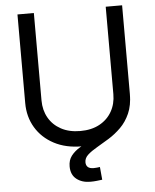

<svg xmlns="http://www.w3.org/2000/svg" viewBox="-61 -779 834 1036"><g transform="rotate(-5 356.0 -261.0)"><path d="M356.4 11.7Q270.5 11.7 206.8 -22Q143.1 -55.7 107.9 -114.3Q72.8 -172.9 72.8 -247.1V-727.5H161.6V-253.9Q161.6 -201.2 185.1 -159.9Q208.5 -118.7 252.2 -95Q295.9 -71.3 356.4 -71.3Q417 -71.3 460.4 -95Q503.9 -118.7 527.3 -159.9Q550.8 -201.2 550.8 -253.9V-727.5H639.6V-247.1Q639.6 -172.4 604.5 -114Q569.3 -55.7 505.6 -22Q441.9 11.7 356.4 11.7ZM386.2 206.1Q340.8 206.1 311.3 182.6Q281.7 159.2 281.7 113.8Q281.7 80.1 299.3 57.1Q316.9 34.2 345.5 16.8Q374 -0.5 408.2 -16.4Q442.4 -32.2 476.8 -51Q511.2 -69.8 539.8 -95.5Q568.4 -121.1 585.9 -158Q603.5 -194.8 603.5 -247.1H639.6Q639.6 -186 620.1 -142.1Q600.6 -98.1 569.8 -67.9Q539.1 -37.6 504.2 -15.9Q469.2 5.9 438.5 23.4Q407.7 41 388.2 58.6Q368.7 76.2 368.7 99.1Q368.7 115.7 378.7 125Q388.7 134.3 410.6 134.3Q418.9 134.3 428.2 133.3Q437.5 132.3 444.3 131.3L450.7 200.7Q436.5 202.6 420.4 204.3Q404.3 206.1 386.2 206.1Z"/></g></svg>

Font: Inter 28pt
Style: Regular
Weight: 400
Designer: Rasmus Andersson
Foundry: rsms
Version: Version 4.001;git-66647c0bb